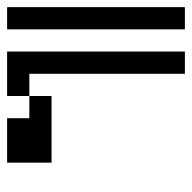

<svg xmlns="http://www.w3.org/2000/svg" viewBox="-20 -520 540 540"><g transform="rotate(-90 250.0 -250.0)"><path d="M312.5 -437.5V0H375Q375 0 375 -500H250V-437.5H187.5V-500H62.5Q62.5 -500 62.5 -375H250V-437.5ZM437.5 -500Q437.5 -500 437.5 0H500Q500 0 500 -500Z"/></g></svg>

Font: CalcUnifontExMono
Style: Regular
Weight: 500
Version: Version 15.0.06